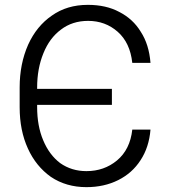

<svg xmlns="http://www.w3.org/2000/svg" viewBox="-20 -759 697 791"><path d="M190 -30Q128 -74 95 -147Q61 -221 61 -317V-399Q61 -496 96 -575Q131 -652 194 -695Q256 -739 342 -739Q417 -739 471 -710Q528 -681 560 -628Q594 -576 600 -500H525Q516 -583 465 -628Q414 -673 343 -673Q278 -673 231 -637Q184 -602 159 -540Q133 -477 133 -398V-393H441V-327H133V-318Q133 -240 158 -181Q183 -121 228 -87Q275 -54 336 -54Q409 -54 462 -98Q516 -143 525 -225H600Q594 -152 559 -99Q525 -46 467 -17Q409 12 336 12Q253 12 190 -30Z"/></svg>

Font: Sinter Normal
Style: Regular
Weight: 350
Foundry: Adobe & rsms
Version: Version 1.000